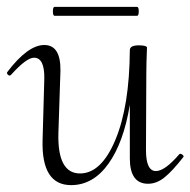

<svg xmlns="http://www.w3.org/2000/svg" viewBox="-32 -526 554 559"><path d="M127 -480Q122 -480 122 -493Q122 -506 127 -506H367Q372 -506 372 -493Q372 -480 367 -480ZM490 -77Q493 -80 498.5 -76Q504 -72 502 -69Q470 -28 447 -9.5Q424 9 399 9Q346 9 346 -65V-221Q328 -111 283.5 -49Q239 13 175 13Q88 13 92 -119L97 -297Q98 -358 67 -358Q45 -358 0 -308Q-4 -304 -8.5 -308Q-13 -312 -11 -316Q49 -395 97 -395Q145 -395 144 -320L138 -138Q135 -21 201 -21Q263 -21 304 -119Q345 -217 346 -380Q346 -394 372 -394Q394 -394 396 -388Q396 -387 395.5 -375Q395 -363 394.5 -345Q394 -327 394 -312L393 -89Q393 -28 422 -28Q448 -28 490 -77Z"/></svg>

Font: Cormorant Upright Light
Style: Regular
Weight: 300
Designer: Christian Thalmann (Catharsis Fonts)
Foundry: Catharsis Fonts
Version: Version 3.302;PS 003.302;hotconv 1.0.88;makeotf.lib2.5.64775